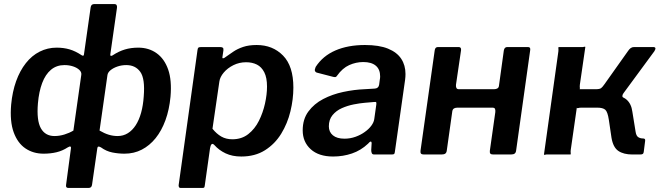

<svg xmlns="http://www.w3.org/2000/svg" viewBox="-20 -762 3265 947"><path d="M317 165Q303 165 306 149L330 -31Q331 -37 327.5 -39Q324 -41 314 -35Q288 -18 258.5 -11Q229 -4 195 -4Q144 -4 105.5 -30Q67 -56 47.5 -109.5Q28 -163 35 -246Q41 -310 59.5 -361.5Q78 -413 107.5 -450.5Q137 -488 176 -507.5Q215 -527 259 -527Q294 -527 323 -518.5Q352 -510 382 -490Q393 -483 394 -493L427 -725Q429 -742 445 -742H544Q559 -742 557 -724L524 -493Q523 -487 527.5 -486.5Q532 -486 537 -490Q566 -509 596 -518Q626 -527 662 -527Q714 -527 752.5 -499.5Q791 -472 809.5 -419Q828 -366 821 -285Q815 -221 796 -169Q777 -117 747.5 -80.5Q718 -44 679.5 -24Q641 -4 594 -4Q564 -4 534 -10Q504 -16 478 -35Q469 -40 465 -39Q461 -38 460 -31L434 149Q432 165 417 165ZM249 -91Q273 -91 297.5 -98.5Q322 -106 342 -118L381 -393Q383 -406 371.5 -417Q360 -428 340.5 -434.5Q321 -441 298 -441Q259 -441 231.5 -418Q204 -395 188 -352.5Q172 -310 167 -252Q160 -168 181.5 -129.5Q203 -91 249 -91ZM560 -91Q588 -91 610.5 -105Q633 -119 649.5 -144.5Q666 -170 676 -206Q686 -242 689 -287Q696 -374 672 -407.5Q648 -441 603 -441Q580 -441 559.5 -434Q539 -427 525.5 -416Q512 -405 510 -392L471 -118Q495 -104 516.5 -97.5Q538 -91 560 -91Z M871 165Q864 165 862 159Q860 153 862 145L954 -514Q955 -524 958.5 -527Q962 -530 974 -530H1064Q1074 -530 1078.5 -527Q1083 -524 1082 -514L1077 -480Q1076 -474 1081 -474.5Q1086 -475 1093 -481Q1110 -493 1130.5 -507Q1151 -521 1179 -530.5Q1207 -540 1246 -540Q1325 -540 1376 -488Q1427 -436 1427 -330Q1427 -273 1412.5 -213Q1398 -153 1367 -102.5Q1336 -52 1287 -21Q1238 10 1170 10Q1126 10 1093 -5.5Q1060 -21 1037 -47Q1028 -56 1023 -50Q1018 -44 1016 -31L990 153Q989 161 987 163Q985 165 978 165H871ZM1126 -75Q1172 -75 1204.5 -100.5Q1237 -126 1257 -166Q1277 -206 1287 -251Q1297 -296 1297 -335Q1297 -379 1283.5 -405.5Q1270 -432 1247 -443.5Q1224 -455 1194 -455Q1160 -455 1131 -440.5Q1102 -426 1083.5 -404Q1065 -382 1062 -360L1028 -127Q1048 -102 1071.5 -88.5Q1095 -75 1126 -75Z M1795 -53Q1760 -20 1716 -5Q1672 10 1623 10Q1552 10 1512.5 -26Q1473 -62 1473 -119Q1473 -174 1501 -212Q1529 -250 1574 -273.5Q1619 -297 1673 -308.5Q1727 -320 1778 -322L1828 -325Q1847 -326 1850 -344L1853 -367Q1854 -372 1854.5 -376.5Q1855 -381 1855 -385Q1855 -420 1833.5 -438Q1812 -456 1772 -456Q1736 -456 1702.5 -441Q1669 -426 1642 -388Q1639 -383 1635 -382Q1631 -381 1623 -383L1542 -404Q1536 -406 1533.5 -412Q1531 -418 1537 -432Q1572 -486 1634 -513Q1696 -540 1780 -540Q1850 -540 1894 -522Q1938 -504 1959 -472Q1980 -440 1980 -397Q1980 -390 1979.5 -383Q1979 -376 1978 -368L1928 -16Q1927 -5 1924 -2.5Q1921 0 1911 0H1826Q1817 0 1814 -6Q1811 -12 1811 -22L1813 -56Q1812 -73 1795 -53ZM1836 -246Q1837 -255 1835.5 -257.5Q1834 -260 1826 -259L1779 -255Q1755 -253 1724.5 -247Q1694 -241 1666 -228.5Q1638 -216 1620 -194Q1602 -172 1602 -139Q1602 -111 1622 -94.5Q1642 -78 1679 -78Q1708 -78 1734 -87.5Q1760 -97 1779 -111Q1799 -125 1811.5 -142Q1824 -159 1826 -175Z M2071 0Q2060 0 2056.5 -4.5Q2053 -9 2054 -18L2124 -513Q2126 -530 2140 -530H2242Q2256 -530 2254 -514L2229 -344Q2228 -335 2231 -328.5Q2234 -322 2243 -322H2417Q2427 -322 2433.5 -326Q2440 -330 2441 -339L2465 -513Q2468 -530 2482 -530H2584Q2598 -530 2595 -514L2526 -22Q2525 -10 2519 -5Q2513 0 2500 0H2413Q2402 0 2398.5 -4.5Q2395 -9 2396 -18L2423 -209Q2424 -219 2421.5 -225Q2419 -231 2409 -231H2236Q2227 -231 2220 -227.5Q2213 -224 2211 -214L2184 -22Q2183 -10 2177 -5Q2171 0 2158 0Z M2663 0 2734 -508Q2735 -518 2734 -524Q2733 -530 2737 -530H2845Q2855 -529 2860.5 -531Q2866 -533 2867 -530L2840 -344Q2839 -335 2840 -328.5Q2841 -322 2838 -322H2950L2996 -294Q3047 -291 3070.5 -270.5Q3094 -250 3099 -211L3115 -112Q3118 -92 3128 -85.5Q3138 -79 3152 -79Q3164 -79 3162 -67L3155 -12Q3154 -5 3150 -2.5Q3146 0 3136 0H3099Q3056 0 3030 -17.5Q3004 -35 2996 -83L2983 -171Q2977 -211 2965 -221Q2953 -231 2926 -231H2847Q2838 -231 2832 -229Q2826 -227 2825 -231L2795 -22Q2794 -13 2795 -6.5Q2796 0 2793 0H2685Q2675 -1 2669.5 1Q2664 3 2663 0ZM2920 -270 2919 -322Q2938 -322 2945 -327.5Q2952 -333 2961 -346L3078 -511Q3084 -520 3091 -525Q3098 -530 3108 -530H3201Q3211 -530 3212.5 -525Q3214 -520 3208 -510L3055 -302Q3044 -286 3056 -279Z"/></svg>

Font: Libre Franklin SemiBold
Style: Italic
Weight: 600
Italic angle: -8°
Designer: Pablo Impallari, Rodrigo Fuenzalida, Nhung Nguyen
Foundry: Impallari Type
Version: Version 3.000